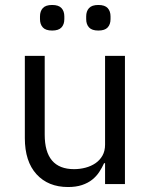

<svg xmlns="http://www.w3.org/2000/svg" viewBox="-20 -741 608 773"><path d="M80 0ZM403 -84H399Q391 -66 379.5 -48.5Q368 -31 351 -17.5Q334 -4 310 4Q286 12 254 12Q174 12 127 -39.5Q80 -91 80 -185V-516H160V-199Q160 -60 278 -60Q302 -60 324.5 -66Q347 -72 364.5 -84Q382 -96 392.5 -114.5Q403 -133 403 -159V-516H483V0H403ZM190 -618Q164 -618 152.5 -630.5Q141 -643 141 -664V-675Q141 -696 152.5 -708.5Q164 -721 190 -721Q216 -721 227.5 -708.5Q239 -696 239 -675V-664Q239 -643 227.5 -630.5Q216 -618 190 -618ZM376 -618Q350 -618 338.5 -630.5Q327 -643 327 -664V-675Q327 -696 338.5 -708.5Q350 -721 376 -721Q402 -721 413.5 -708.5Q425 -696 425 -675V-664Q425 -643 413.5 -630.5Q402 -618 376 -618Z"/></svg>

Font: Aneliza
Style: Regular
Weight: 400
Designer: Mike Abbink, Paul van der Laan, Pieter van Rosmalen
Foundry: Bold Monday
Version: Version 3.001;September 8, 2019;FontCreator 11.5.0.2425 64-b